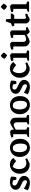

<svg xmlns="http://www.w3.org/2000/svg" viewBox="2050 -2817 787 4927"><g transform="rotate(-90 2443.5 -353.5)"><path d="M210 20Q168 20 120.5 7.5Q73 -5 23 -33L66 -135Q105 -108 155 -84.5Q205 -61 258 -50Q270 -59 276 -72.5Q282 -86 282 -101Q282 -127 264.5 -145Q247 -163 219 -177Q191 -191 159.5 -204.5Q128 -218 100.5 -236Q73 -254 55 -280Q37 -306 37 -344Q37 -391 64.5 -424.5Q92 -458 138 -475Q184 -492 238 -492Q274 -492 309.5 -484Q345 -476 375 -461L342 -378Q309 -405 263.5 -416.5Q218 -428 180 -426Q159 -415 152 -401Q145 -387 145 -374Q145 -349 163 -332Q181 -315 209 -301Q237 -287 269 -273Q301 -259 329 -240.5Q357 -222 375 -195Q393 -168 393 -128Q393 -64 343 -22Q293 20 210 20ZM293 -328 269 -459 375 -461Q377 -428 373 -394Q369 -360 358 -328Z M706 14Q647 18 600 0.5Q553 -17 519 -51.5Q485 -86 467 -133Q449 -180 449 -236Q449 -312 480 -369.5Q511 -427 564.5 -459.5Q618 -492 685 -492Q721 -492 752 -482.5Q783 -473 808.5 -453.5Q834 -434 853 -405L772 -332Q740 -365 701.5 -388.5Q663 -412 624 -420Q594 -385 580.5 -343.5Q567 -302 567 -258Q567 -204 584.5 -162Q602 -120 636.5 -95.5Q671 -71 720 -71Q743 -71 770.5 -77.5Q798 -84 826 -97L845 -50Z M1117 20Q1053 20 999.5 -11.5Q946 -43 913 -101Q880 -159 880 -238Q880 -319 913 -376Q946 -433 999.5 -462.5Q1053 -492 1114 -492Q1177 -492 1229 -461.5Q1281 -431 1312.5 -373.5Q1344 -316 1344 -233Q1344 -150 1312.5 -93.5Q1281 -37 1229.5 -8.5Q1178 20 1117 20ZM1126 -53Q1146 -53 1167 -60Q1191 -76 1203 -103Q1215 -130 1219 -161.5Q1223 -193 1223 -222Q1223 -275 1211.5 -319.5Q1200 -364 1174.5 -391.5Q1149 -419 1107 -419Q1088 -419 1071 -413.5Q1054 -408 1043 -400Q1021 -373 1011.5 -331Q1002 -289 1002 -245Q1002 -195 1015 -151Q1028 -107 1055.5 -80Q1083 -53 1126 -53Z M1463 0V-447L1536 -489L1580 -447V0ZM1770 0V-292Q1770 -348 1751.5 -372Q1733 -396 1704 -395Q1684 -395 1657 -383.5Q1630 -372 1602 -355Q1574 -338 1550 -320L1536 -356Q1581 -392 1625 -420.5Q1669 -449 1706 -466.5Q1743 -484 1767 -488Q1786 -486 1806.5 -476.5Q1827 -467 1845 -452.5Q1863 -438 1873 -419Q1878 -410 1881 -396Q1884 -382 1885.5 -359Q1887 -336 1887 -299V0ZM1388 -408 1379 -456Q1413 -471 1455 -479.5Q1497 -488 1536 -489L1544 -449L1489 -406ZM1395 0 1391 -34Q1413 -45 1444.5 -56Q1476 -67 1498 -72L1485 0ZM1528 0 1537 -79Q1564 -75 1593 -67.5Q1622 -60 1643 -48L1638 0ZM1716 0 1712 -34Q1734 -45 1765.5 -56Q1797 -67 1819 -72L1806 0ZM1835 0 1844 -79Q1872 -75 1904.5 -67.5Q1937 -60 1957 -48L1952 0Z M2214 20Q2150 20 2096.5 -11.5Q2043 -43 2010 -101Q1977 -159 1977 -238Q1977 -319 2010 -376Q2043 -433 2096.5 -462.5Q2150 -492 2211 -492Q2274 -492 2326 -461.5Q2378 -431 2409.5 -373.5Q2441 -316 2441 -233Q2441 -150 2409.5 -93.5Q2378 -37 2326.5 -8.5Q2275 20 2214 20ZM2223 -53Q2243 -53 2264 -60Q2288 -76 2300 -103Q2312 -130 2316 -161.5Q2320 -193 2320 -222Q2320 -275 2308.5 -319.5Q2297 -364 2271.5 -391.5Q2246 -419 2204 -419Q2185 -419 2168 -413.5Q2151 -408 2140 -400Q2118 -373 2108.5 -331Q2099 -289 2099 -245Q2099 -195 2112 -151Q2125 -107 2152.5 -80Q2180 -53 2223 -53Z M2673 20Q2631 20 2583.5 7.5Q2536 -5 2486 -33L2529 -135Q2568 -108 2618 -84.5Q2668 -61 2721 -50Q2733 -59 2739 -72.5Q2745 -86 2745 -101Q2745 -127 2727.5 -145Q2710 -163 2682 -177Q2654 -191 2622.5 -204.5Q2591 -218 2563.5 -236Q2536 -254 2518 -280Q2500 -306 2500 -344Q2500 -391 2527.5 -424.5Q2555 -458 2601 -475Q2647 -492 2701 -492Q2737 -492 2772.5 -484Q2808 -476 2838 -461L2805 -378Q2772 -405 2726.5 -416.5Q2681 -428 2643 -426Q2622 -415 2615 -401Q2608 -387 2608 -374Q2608 -349 2626 -332Q2644 -315 2672 -301Q2700 -287 2732 -273Q2764 -259 2792 -240.5Q2820 -222 2838 -195Q2856 -168 2856 -128Q2856 -64 2806 -22Q2756 20 2673 20ZM2756 -328 2732 -459 2838 -461Q2840 -428 2836 -394Q2832 -360 2821 -328Z M3169 14Q3110 18 3063 0.5Q3016 -17 2982 -51.5Q2948 -86 2930 -133Q2912 -180 2912 -236Q2912 -312 2943 -369.5Q2974 -427 3027.5 -459.5Q3081 -492 3148 -492Q3184 -492 3215 -482.5Q3246 -473 3271.5 -453.5Q3297 -434 3316 -405L3235 -332Q3203 -365 3164.5 -388.5Q3126 -412 3087 -420Q3057 -385 3043.5 -343.5Q3030 -302 3030 -258Q3030 -204 3047.5 -162Q3065 -120 3099.5 -95.5Q3134 -71 3183 -71Q3206 -71 3233.5 -77.5Q3261 -84 3289 -97L3308 -50Z M3423 0V-447L3496 -489L3540 -449V0ZM3351 0 3347 -34Q3369 -45 3400.5 -56Q3432 -67 3454 -72L3441 0ZM3493 0 3502 -79Q3530 -75 3561 -67.5Q3592 -60 3612 -48L3608 0ZM3348 -408 3339 -456Q3373 -471 3415 -479.5Q3457 -488 3496 -489L3504 -449L3449 -406ZM3488 -566Q3464 -576 3438 -596Q3412 -616 3397 -636Q3410 -664 3430 -688.5Q3450 -713 3470 -727Q3496 -716 3520 -694.5Q3544 -673 3558 -653Q3548 -629 3528.5 -604.5Q3509 -580 3488 -566Z M3835 15Q3816 12 3796 2.5Q3776 -7 3759 -21.5Q3742 -36 3731 -53Q3725 -62 3721 -76Q3717 -90 3716 -113Q3715 -136 3715 -172V-448L3787 -489L3832 -449V-169Q3832 -120 3848 -97.5Q3864 -75 3899 -76Q3935 -76 3976 -96Q4017 -116 4055 -142L4069 -104Q4032 -71 3988 -45.5Q3944 -20 3903.5 -4Q3863 12 3835 15ZM3640 -408 3630 -456Q3665 -471 3707 -479.5Q3749 -488 3787 -489L3795 -449L3741 -406ZM4100 15Q4086 14 4068.5 2Q4051 -10 4036.5 -29Q4022 -48 4015 -70L4010 -81V-448L4082 -489L4127 -449V-98Q4127 -87 4134 -82Q4141 -77 4152 -77Q4164 -77 4176 -79Q4188 -81 4200 -84L4212 -40ZM3941 -409 3931 -457Q3964 -471 4004.5 -479.5Q4045 -488 4082 -489L4091 -449L4036 -406Z M4417 15Q4392 16 4366.5 3.5Q4341 -9 4323.5 -31Q4306 -53 4306 -77V-454L4355 -595H4413L4423 -446V-133Q4423 -105 4430.5 -93.5Q4438 -82 4457 -82Q4476 -82 4500 -88Q4524 -94 4545 -101L4559 -53ZM4240 -382 4234 -432Q4266 -451 4300 -463.5Q4334 -476 4368 -487L4393 -440L4359 -383ZM4358 -381V-470H4560L4563 -434L4515 -381Z M4680 0V-447L4753 -489L4797 -449V0ZM4608 0 4604 -34Q4626 -45 4657.5 -56Q4689 -67 4711 -72L4698 0ZM4750 0 4759 -79Q4787 -75 4818 -67.5Q4849 -60 4869 -48L4865 0ZM4605 -408 4596 -456Q4630 -471 4672 -479.5Q4714 -488 4753 -489L4761 -449L4706 -406ZM4745 -566Q4721 -576 4695 -596Q4669 -616 4654 -636Q4667 -664 4687 -688.5Q4707 -713 4727 -727Q4753 -716 4777 -694.5Q4801 -673 4815 -653Q4805 -629 4785.5 -604.5Q4766 -580 4745 -566Z"/></g></svg>

Font: Eczar Medium
Style: Regular
Weight: 500
Designer: Vaibhav Singh
Foundry: Rosetta Type Foundry
Version: Version 2.000